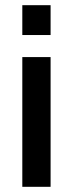

<svg xmlns="http://www.w3.org/2000/svg" viewBox="-20 -720 281 740"><path d="M66 0V-500H175V0ZM66 -585V-700H175V-585Z"/></svg>

Font: Titillium Web[RUS by Daymarius]
Style: Regular
Weight: 600
Designer: Cyrillization by Daymarius
Foundry: Cyrillization by Daymarius
Version: Version 1.002 September 11, 2018